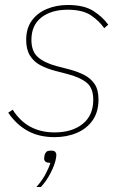

<svg xmlns="http://www.w3.org/2000/svg" viewBox="-20 -538 488 770"><path d="M199 12Q136 12 90.5 -13.5Q45 -39 13 -86L31 -98Q60 -52 102 -29.5Q144 -7 199 -7Q269 -7 311.5 -41Q354 -75 354 -138Q354 -185 327.5 -206.5Q301 -228 251 -241L201 -254Q167 -263 141 -277Q115 -291 100 -315.5Q85 -340 85 -378Q85 -425 108 -456Q131 -487 169 -502.5Q207 -518 252 -518Q317 -518 354.5 -494Q392 -470 414 -439L398 -425Q377 -455 344 -477Q311 -499 251 -499Q186 -499 146 -468Q106 -437 106 -378Q106 -332 132 -309Q158 -286 207 -273L257 -260Q291 -251 317.5 -237.5Q344 -224 359.5 -201Q375 -178 375 -139Q375 -89 351.5 -55.5Q328 -22 288 -5Q248 12 199 12ZM185 66Q198 66 202 71.5Q206 77 206 82Q206 86 205.5 90Q205 94 204 99Q200 122 183.5 154.5Q167 187 144 212H126Q149 186 163 159.5Q177 133 182 115Q167 115 162 110Q157 105 157 99Q157 97 157.5 92Q158 87 159 83Q161 76 166 71Q171 66 185 66Z"/></svg>

Font: IBM Plex Sans Thin
Style: Italic
Weight: 250
Italic angle: -11.31°
Designer: Mike Abbink, Paul van der Laan, Pieter van Rosmalen
Foundry: Bold Monday
Version: Version 3.201